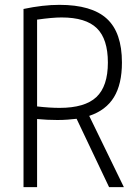

<svg xmlns="http://www.w3.org/2000/svg" viewBox="-20 -772 567 792"><path d="M296 -282Q278 -280 258.5 -278.5Q239 -277 217 -277Q197 -277 175 -278Q153 -279 133 -281V0H77V-735Q157 -752 225 -752Q358 -752 420.5 -695Q483 -638 483 -514Q483 -425 450 -371Q417 -317 348 -294L491 0H430ZM226 -327Q330 -327 377.5 -371.5Q425 -416 425 -514Q425 -611 379.5 -655.5Q334 -700 234 -700Q196 -700 133 -691V-333Q185 -327 226 -327Z"/></svg>

Font: Encode Sans Compressed
Style: Light
Weight: 300
Designer: Pablo Impallari, Andres Torresi
Foundry: Pablo Impallari, Andres Torresi
Version: Version 1.000; ttfautohint (v1.00) -l 8 -r 50 -G 200 -x 14 -